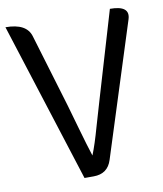

<svg xmlns="http://www.w3.org/2000/svg" viewBox="-83 -802 740 869"><g transform="rotate(-10 287.5 -367.0)"><path d="M235 0 1 -734Q98 -734 116 -672L217 -336Q226 -305 249 -224Q272 -143 288 -94Q307 -141 329 -220Q352 -300 363 -336L481 -734Q575 -734 556 -673L361 -61Q342 0 277 0Z"/></g></svg>

Font: Swei Toothpaste CJK TC
Style: Regular
Weight: 400
Version: Version 1.0